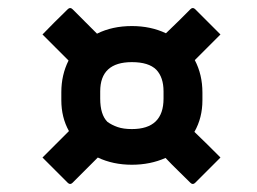

<svg xmlns="http://www.w3.org/2000/svg" viewBox="-20 -539 640 479"><path d="M133 -309Q133 -352 151 -388L86 -453Q113 -481 149 -516Q152 -519 155 -519Q158 -519 161 -516L222 -455Q260 -474 309 -474Q356 -474 394 -456Q410 -471 425.5 -486.5Q441 -502 455 -516Q458 -519 461 -519Q464 -519 467 -516Q483 -500 498.5 -484.5Q514 -469 530 -453Q515 -438 498.5 -421.5Q482 -405 466 -389Q485 -353 485 -308V-289Q485 -245 465 -210Q482 -194 498.5 -177.5Q515 -161 530 -146L467 -83Q464 -80 461 -80Q458 -80 455 -83Q440 -98 424 -113.5Q408 -129 393 -145Q355 -128 309 -128Q262 -128 224 -146L161 -83Q158 -80 155 -80Q152 -80 149 -83Q133 -99 117.5 -114.5Q102 -130 86 -146L152 -212Q133 -246 133 -289ZM230 -293Q230 -253 248 -235Q259 -227 273.5 -222Q288 -217 309 -217Q388 -217 388 -293V-311Q388 -346 370 -365Q351 -384 309 -384Q230 -384 230 -311Z"/></svg>

Font: Recursive Mn Lnr St SmB
Style: Italic
Weight: 600
Italic angle: -15°
Monospace: yes
Version: Version 1.079;hotconv 1.0.112;makeotfexe 2.5.65598; ttfautoh